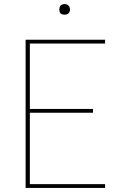

<svg xmlns="http://www.w3.org/2000/svg" viewBox="-20 -932 640 952"><path d="M107 0V-735H501V-716H128V-392H441V-373H128V-19H501V0ZM300 -859Q295 -859 289.5 -860.5Q284 -862 280.5 -865.5Q277 -869 275.5 -874.5Q274 -880 274 -885Q274 -890 275.5 -895.5Q277 -901 280.5 -904.5Q284 -908 289.5 -910Q295 -912 300 -912Q305 -912 310.5 -910Q316 -908 319.5 -904.5Q323 -901 325 -895.5Q327 -890 327 -885Q327 -880 325 -874.5Q323 -869 319.5 -865.5Q316 -862 310.5 -860.5Q305 -859 300 -859Z"/></svg>

Font: Iosevka Thin Extended
Style: Regular
Weight: 100
Width: 7
Monospace: yes
Designer: Belleve Invis
Foundry: Belleve Invis
Version: Version 32.5.0; ttfautohint (v1.8.4)